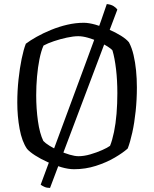

<svg xmlns="http://www.w3.org/2000/svg" viewBox="-20 -832 758 944"><path d="M226 92Q210 92 198 86.5Q186 81 180 76L398 -513Q419 -569 439.5 -626Q460 -683 477.5 -732Q495 -781 505 -812Q526 -810 539 -801.5Q552 -793 557 -785ZM344 0Q316 0 281.5 -10Q247 -20 213 -35.5Q179 -51 152.5 -68Q126 -85 113 -100Q88 -136 76.5 -198Q65 -260 65 -328Q65 -385 71 -441Q77 -497 86.5 -543Q96 -589 107 -617Q128 -633 160 -651Q192 -669 231 -685Q270 -701 311 -710.5Q352 -720 392 -720Q416 -720 448.5 -711Q481 -702 514.5 -687.5Q548 -673 574.5 -656.5Q601 -640 614 -624Q628 -598 636.5 -562Q645 -526 649 -485.5Q653 -445 653 -402Q653 -343 647 -285.5Q641 -228 630.5 -180.5Q620 -133 608 -102Q585 -81 544 -57Q503 -33 451.5 -16.5Q400 0 344 0ZM366 -64Q393 -64 424 -73Q455 -82 482 -94Q509 -106 521 -115Q532 -142 540.5 -183Q549 -224 553 -273Q557 -322 557 -374Q557 -437 550.5 -492Q544 -547 533 -584Q527 -592 508 -604Q489 -616 464 -627.5Q439 -639 412.5 -646.5Q386 -654 365 -654Q341 -654 308.5 -647Q276 -640 245 -629.5Q214 -619 194 -608Q182 -581 174 -541Q166 -501 162 -455Q158 -409 158 -363Q158 -298 166.5 -237Q175 -176 193 -139Q203 -128 224 -115Q245 -102 271 -90.5Q297 -79 322.5 -71.5Q348 -64 366 -64Z"/></svg>

Font: Texturina Medium 12pt Light
Style: Regular
Weight: 300
Version: Version 1.002